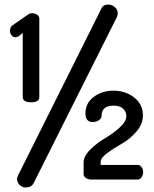

<svg xmlns="http://www.w3.org/2000/svg" viewBox="-20 -790 678 845"><path d="M356 -291Q356 -336 392.5 -363.5Q429 -391 479 -391Q532 -391 570.5 -361Q609 -331 609 -282Q609 -244 580 -210.5Q551 -177 516 -157.5Q481 -138 452 -116.5Q423 -95 423 -78V-64H587Q596 -64 603 -54.5Q610 -45 610 -32Q610 -20 603 -10Q596 0 587 0H380Q369 0 358.5 -6.5Q348 -13 348 -23V-75Q348 -103 377.5 -132Q407 -161 442 -181.5Q477 -202 506.5 -228.5Q536 -255 536 -280Q536 -298 522 -311.5Q508 -325 480 -325Q427 -325 427 -280Q427 -270 416 -261.5Q405 -253 388 -253Q356 -253 356 -291ZM80 -363V-645L61 -630Q54 -626 48 -626Q38 -626 31 -634.5Q24 -643 24 -654Q24 -672 37 -680L105 -727Q112 -732 121 -732Q133 -732 143 -725.5Q153 -719 153 -709V-363Q153 -340 117 -340Q80 -340 80 -363ZM456 -770Q472 -770 485 -759Q498 -748 498 -732Q498 -724 495 -716L128 16Q118 35 94 35Q77 35 66 23.5Q55 12 55 -2Q55 -10 59 -17L426 -752Q434 -770 456 -770Z"/></svg>

Font: Dosis
Style: SemiBold
Weight: 600
Designer: Edgar Tolentino, Pablo Impallari, Igino Marini
Foundry: Edgar Tolentino, Pablo Impallari, Igino Marini
Version: Version 1.007